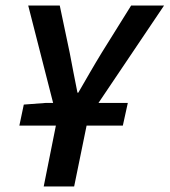

<svg xmlns="http://www.w3.org/2000/svg" viewBox="-20 -674 613 694"><path d="M138 0H248L293 -220H424L442 -302H336L573 -654H454L348 -484C318 -435 292 -389 263 -339H260C250 -390 241 -434 232 -483L196 -654H82L172 -302H146L66 -296L50 -220H182Z"/></svg>

Font: Source Sans Pro Semibold
Style: Italic
Weight: 600
Italic angle: -11°
Designer: Paul D. Hunt
Foundry: Adobe Systems Incorporated
Version: Version 3.006;hotconv 1.0.111;makeotfexe 2.5.65597